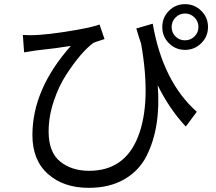

<svg xmlns="http://www.w3.org/2000/svg" viewBox="-20 -838 1040 924"><path d="M715 -724Q763 -446 927 -300L874 -229Q794 -315 739 -428Q755 -225 685 -87Q649 -16 578 25Q507 66 407 66Q286 66 211 -0.5Q136 -67 136 -188Q136 -409 321 -617Q255 -606 152 -595Q100 -587 96 -586L90 -670Q157 -664 287.5 -684Q418 -704 459 -720L483 -650Q439 -636 430 -632Q370 -588 299 -479Q263 -424 238.5 -350.5Q214 -277 214 -205Q214 -106 269 -61Q324 -16 409 -16Q580 -16 644.5 -180.5Q709 -345 659 -628Q646 -666 636 -701ZM825 -754Q806 -735 806 -708Q806 -681 824.5 -662.5Q843 -644 870 -644Q897 -644 916 -662.5Q935 -681 935 -708Q935 -735 916 -754Q897 -773 870.5 -773Q844 -773 825 -754ZM793 -630Q761 -662 761 -708Q761 -754 793 -786Q825 -818 870.5 -818Q916 -818 948.5 -786Q981 -754 981 -708Q981 -662 948.5 -630Q916 -598 870.5 -598Q825 -598 793 -630Z"/></svg>

Font: Swei Fan Sans CJK TC
Style: Regular
Weight: 400
Version: Version 2.130